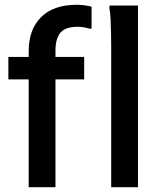

<svg xmlns="http://www.w3.org/2000/svg" viewBox="-20 -783 689 803"><path d="M100 0V-451H15V-545H100V-569Q100 -660 152 -711.5Q204 -763 301 -763Q316 -763 332 -761Q348 -759 363 -755V-663H354Q329 -671 305 -671Q254 -671 233 -646.5Q212 -622 212 -571V-545H332V-451H212V0ZM445 0V-589Q445 -609 444.5 -640.5Q444 -672 442.5 -703Q441 -734 437 -752L439 -760H557V0Z"/></svg>

Font: Kufam Medium
Style: Regular
Weight: 500
Designer: Wael Morcos, Artur Schmal
Foundry: Original Type
Version: Version 1.300; ttfautohint (v1.8.3)